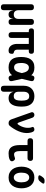

<svg xmlns="http://www.w3.org/2000/svg" viewBox="1598 -2422 1005 4240"><g transform="rotate(90 2100.0 -302.5)"><path d="M140.3 180Q106.6 180 90.3 163.9Q74.1 147.7 74.1 114V-484Q74.1 -517.7 90.2 -533.9Q106.3 -550 139.9 -550Q173.6 -550 189.9 -533.9Q206.1 -517.7 206.1 -484V-207Q206.1 -158 230.5 -131.2Q255 -104.4 301.3 -104.4Q347.7 -104.4 372.9 -131.2Q398.1 -158 398.1 -207V-484Q398.1 -517.7 414.2 -533.9Q430.3 -550 463.9 -550Q497.6 -550 513.9 -533.9Q530.1 -517.7 530.1 -484V-55.7Q530.1 -22.9 513.7 -6.4Q497.3 10 464.4 10Q431.5 10 415.1 -6.4Q398.7 -22.9 398.7 -55.7V-85Q398.7 -95 398.3 -95Q398 -95 396 -85Q388 -40 367 -15Q346 10 301.1 10Q256.3 10 236.2 -15Q216.2 -40 209.2 -85Q206.8 -95 206.5 -95Q206.1 -95 206.1 -85V114Q206.1 147.7 190 163.9Q173.9 180 140.3 180Z M1096.2 10Q1059.4 10 1031.9 -5.6Q1004.5 -21.1 986.2 -46.9Q967.9 -72.6 959 -106.6Q950.1 -140.5 950.1 -177.3V-436.4H818.4V-53.6Q818.4 -21.1 803 -5.6Q787.6 10 755.1 10Q722.6 10 706.7 -5.6Q690.8 -21.1 690.8 -53.6V-436.4H662.9Q634.5 -436.4 621 -450.6Q607.5 -464.8 607.5 -493.2Q607.5 -521.6 621.7 -535.8Q635.9 -550 664.3 -550H1108.4Q1138.9 -550 1153.5 -535.4Q1168 -520.9 1168 -490.4Q1168 -463.4 1154.5 -449.9Q1141 -436.4 1114 -436.4H1077.4V-179Q1077.4 -150.2 1091.2 -131.5Q1104.9 -112.7 1129.1 -108.6Q1151.5 -103.4 1160.3 -94.1Q1169 -84.8 1169 -66.6Q1169 -24 1152.8 -7Q1136.6 10 1096.2 10Z M1770.5 -67.7Q1777.6 -36.3 1766.1 -18.1Q1754.6 0.2 1723.2 7.3Q1691.8 14.4 1673.4 2.5Q1655 -9.3 1647.9 -40.7L1596 -277.3Q1587.7 -317.3 1577.1 -347.4Q1566.5 -377.6 1551.7 -397.9Q1537 -418.2 1517.1 -428.3Q1497.2 -438.5 1470 -438.5Q1446.7 -438.5 1428.4 -426.5Q1410.1 -414.5 1397.2 -392.7Q1384.3 -371 1377.7 -339.7Q1371 -308.5 1371 -270H1239Q1239 -334 1251.4 -387Q1263.8 -440 1291.1 -478.5Q1318.4 -517 1362.4 -538.5Q1406.4 -560 1470 -560Q1532.1 -560 1573.3 -542.6Q1614.4 -525.1 1641.5 -492.7Q1668.6 -460.2 1685.5 -413.8Q1702.4 -367.3 1715.4 -309.3ZM1647.2 -509.3Q1654.3 -540.7 1672.7 -552.5Q1691.1 -564.4 1722.5 -557.3Q1753.9 -550.2 1765.4 -531.9Q1776.9 -513.7 1769.8 -482.3L1715.4 -257Q1701.4 -199 1684.5 -150Q1667.6 -101 1641 -65.5Q1614.4 -30 1573.3 -10Q1532.1 10 1470 10Q1403.6 10 1359.2 -10Q1314.9 -30 1288.3 -66.5Q1261.7 -103 1250.3 -154.5Q1239 -206 1239 -270H1371Q1371 -232.2 1376.3 -202.6Q1381.6 -173 1393.4 -152.8Q1405.1 -132.5 1424.1 -122Q1443 -111.5 1470 -111.5Q1497.2 -111.5 1517.1 -124.2Q1537 -136.9 1551.4 -160.3Q1565.8 -183.6 1576.2 -216.3Q1586.7 -249 1596 -289Z M1940.4 180Q1906.9 180 1890.6 163.7Q1874.4 147.5 1874.4 114V-328.3Q1874.4 -380.7 1890.6 -423.2Q1906.9 -465.8 1936.7 -496.2Q1966.5 -526.6 2009 -543.3Q2051.5 -560 2103 -560Q2207 -560 2264 -502.7Q2321 -445.4 2331 -348.3Q2335.3 -311.8 2335.3 -275.1Q2335.3 -238.5 2331 -202Q2321 -104.9 2276.8 -47.5Q2232.5 10 2149.5 10Q2088.9 10 2051.9 -20.1Q2014.8 -50.3 2006.4 -105V114Q2006.4 147.5 1990.2 163.7Q1973.9 180 1940.4 180ZM2102.7 -104.4Q2149.2 -104.4 2171.1 -130.7Q2193.1 -157 2199 -207Q2203.3 -240.8 2203.3 -275.1Q2203.3 -309.5 2199 -343Q2193.1 -393 2171.1 -419.3Q2149.2 -445.6 2102.7 -445.6Q2079.6 -445.6 2061.8 -437.2Q2044 -428.8 2031.5 -412.8Q2018.9 -396.8 2012.7 -374.4Q2006.4 -352 2006.4 -323V-207Q2006.4 -158 2031.5 -131.2Q2056.5 -104.4 2102.7 -104.4Z M2461.4 -489.8Q2455.6 -506.1 2458.8 -518.9Q2462.1 -531.8 2470.2 -541Q2478.4 -550.3 2490.5 -555.1Q2502.7 -560 2515.4 -560Q2539.7 -560 2556.6 -547.5Q2573.4 -535 2580.8 -513.1L2682.2 -225.6Q2692.3 -197.3 2704 -189.5Q2715.7 -181.6 2725.8 -195.3Q2753.1 -231 2771.2 -271.6Q2789.3 -312.1 2797.6 -354.2Q2805.9 -396.3 2803.5 -436.9Q2801.2 -477.4 2786.2 -513.1Q2781.8 -524.2 2785.3 -532.8Q2788.9 -541.4 2797.3 -547.3Q2805.8 -553.2 2817.8 -556.6Q2829.8 -560 2841.6 -560Q2866.7 -560 2881.6 -541.2Q2896.4 -522.4 2905.6 -489.8Q2920.6 -436 2918.6 -380.8Q2916.6 -325.7 2900.3 -270.5Q2884 -215.4 2855.6 -160.3Q2827.1 -105.1 2788.2 -51.3Q2768.6 -23.6 2751.5 -6.8Q2734.4 10 2700 10Q2665.9 10 2646.3 -6.6Q2626.8 -23.1 2615.3 -54.8Z M3474.1 -530Q3503.9 -530 3519 -514.7Q3534 -499.4 3534 -469.6Q3534 -439.8 3519 -424.1Q3503.9 -408.5 3474.1 -408.5H3091.5Q3062.4 -408.5 3047.7 -423.8Q3033 -439.1 3033 -468.2Q3033 -498.7 3048 -514.3Q3063.1 -530 3093.6 -530ZM3450.5 -124.3Q3478.9 -137.4 3498.6 -129.5Q3518.3 -121.5 3531.4 -97.6Q3546.9 -70.6 3540.7 -49.9Q3534.4 -29.2 3510.5 -17.1Q3477 -0.4 3440.9 4.8Q3404.9 10 3365 10Q3321.3 10 3287.6 -4.4Q3253.9 -18.8 3230.8 -49.5Q3207.7 -80.2 3195.8 -127.5Q3184 -174.8 3184 -239.9V-530H3316V-256.2Q3316 -180.7 3334 -146.1Q3352 -111.5 3387 -111.5Q3402.8 -111.5 3418.3 -114.2Q3433.8 -116.8 3450.5 -124.3Z M3900 10Q3839.2 10 3794.4 -12.6Q3749.6 -35.1 3719.8 -74.2Q3690.1 -113.2 3675.5 -165Q3661 -216.8 3661 -275.3Q3661 -333.8 3675.4 -385.4Q3689.8 -437.1 3719.5 -476Q3749.3 -514.9 3794.2 -537.4Q3839.2 -560 3900 -560Q3961.1 -560 4006.1 -537.4Q4051 -514.9 4080.6 -476.3Q4110.2 -437.8 4124.6 -386.1Q4139 -334.5 4139 -275.3Q4139 -216.8 4124.5 -165Q4109.9 -113.2 4080.3 -74.2Q4050.7 -35.1 4005.8 -12.6Q3960.8 10 3900 10ZM3900 -104.5Q3927.3 -104.5 3947.5 -118Q3967.8 -131.4 3981.1 -154.5Q3994.5 -177.5 4000.7 -208.8Q4007 -240 4007 -275.3Q4007 -311.3 4000.9 -342.2Q3994.8 -373.2 3981.4 -395.9Q3968.1 -418.6 3947.8 -432Q3927.6 -445.5 3900 -445.5Q3872.4 -445.5 3852.2 -432Q3831.9 -418.6 3818.6 -395.5Q3805.2 -372.5 3799.1 -341.4Q3793 -310.3 3793 -275Q3793 -239.7 3799.3 -208.6Q3805.5 -177.5 3818.9 -154.5Q3832.2 -131.4 3852.5 -118Q3872.7 -104.5 3900 -104.5ZM3983 -679.1Q3968.1 -660.5 3949.5 -652.8Q3930.9 -645 3907.9 -645Q3862.6 -645 3854 -662.3Q3845.4 -679.5 3872.4 -716L3897.3 -748.9Q3914.3 -771.3 3933.6 -778.1Q3952.9 -785 3979.7 -785Q4025.6 -785 4033.5 -767.4Q4041.4 -749.9 4012.7 -715.5Z"/></g></svg>

Font: Maple Mono
Style: Regular
Weight: 400
Monospace: yes
Designer: subframe7536
Version: Version 7.300